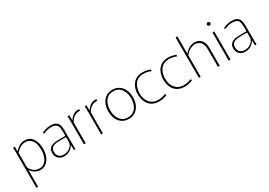

<svg xmlns="http://www.w3.org/2000/svg" viewBox="22 -1805 4325 3083"><g transform="rotate(-30 2184.0 -263.5)"><path d="M81 -385Q81 -424 80 -456.5Q79 -489 78 -520L110 -523L112 -433H113Q142 -471 189 -500.5Q236 -530 292 -530Q387 -530 438 -458.5Q489 -387 489 -266Q489 -184 463 -122Q437 -60 391.5 -25Q346 10 285 10Q242 10 208.5 -5.5Q175 -21 151.5 -42.5Q128 -64 115 -84H113V224H81ZM280 -19Q338 -19 377 -53.5Q416 -88 435.5 -144Q455 -200 455 -265Q455 -331 437.5 -384.5Q420 -438 382.5 -469Q345 -500 286 -500Q251 -500 218 -486Q185 -472 158 -449Q131 -426 114 -401V-135Q125 -108 147.5 -81.5Q170 -55 203.5 -37Q237 -19 280 -19Z M724 10Q656 10 617.5 -29Q579 -68 579 -129Q579 -179 600 -207Q621 -235 653.5 -247.5Q686 -260 722.5 -263Q759 -266 790 -266H900V-344Q900 -376 897 -404Q894 -432 882 -454Q870 -476 843.5 -488.5Q817 -501 770 -501Q731 -501 693.5 -491.5Q656 -482 622 -465L615 -492Q656 -512 697.5 -521Q739 -530 773 -530Q830 -530 862.5 -514Q895 -498 910 -471.5Q925 -445 929 -412Q933 -379 933 -346V-133Q933 -104 933.5 -67.5Q934 -31 935 0H908L902 -93H901Q878 -49 832.5 -19.5Q787 10 724 10ZM729 -17Q791 -17 839 -50.5Q887 -84 900 -139V-243H790Q764 -243 733 -241Q702 -239 674.5 -229Q647 -219 629.5 -196Q612 -173 612 -131Q612 -78 644 -47.5Q676 -17 729 -17Z M1091 0V-388Q1091 -428 1090 -459Q1089 -490 1088 -520L1120 -523L1123 -424H1124Q1151 -471 1194 -501Q1237 -531 1306 -528V-498Q1240 -500 1196.5 -470.5Q1153 -441 1124 -387V0Z M1410 0V-388Q1410 -428 1409 -459Q1408 -490 1407 -520L1439 -523L1442 -424H1443Q1470 -471 1513 -501Q1556 -531 1625 -528V-498Q1559 -500 1515.5 -470.5Q1472 -441 1443 -387V0Z M1922 10Q1855 10 1803.5 -23Q1752 -56 1723 -116.5Q1694 -177 1694 -260Q1694 -343 1723 -403.5Q1752 -464 1803.5 -497Q1855 -530 1922 -530Q1990 -530 2041.5 -497Q2093 -464 2122 -403.5Q2151 -343 2151 -260Q2151 -177 2122 -116.5Q2093 -56 2041.5 -23Q1990 10 1922 10ZM1922 -19Q1976 -19 2013 -40Q2050 -61 2073 -96Q2096 -131 2107 -173.5Q2118 -216 2118 -260Q2118 -304 2107 -346.5Q2096 -389 2073 -424Q2050 -459 2013 -480Q1976 -501 1922 -501Q1869 -501 1832 -480Q1795 -459 1772 -424Q1749 -389 1738.5 -346.5Q1728 -304 1728 -260Q1728 -216 1738.5 -173.5Q1749 -131 1772 -96Q1795 -61 1832 -40Q1869 -19 1922 -19Z M2484 10Q2408 10 2353.5 -23Q2299 -56 2270 -116.5Q2241 -177 2241 -260Q2241 -342 2270.5 -403Q2300 -464 2354 -497Q2408 -530 2482 -530Q2520 -530 2558 -522Q2596 -514 2625 -499L2618 -473Q2592 -486 2556 -494Q2520 -502 2482 -502Q2411 -502 2365 -469Q2319 -436 2296.5 -381Q2274 -326 2274 -260Q2274 -191 2298 -136.5Q2322 -82 2369.5 -50.5Q2417 -19 2487 -19Q2533 -19 2570 -29.5Q2607 -40 2626 -48L2633 -22Q2610 -11 2568.5 -0.5Q2527 10 2484 10Z M2957 10Q2881 10 2826.5 -23Q2772 -56 2743 -116.5Q2714 -177 2714 -260Q2714 -342 2743.5 -403Q2773 -464 2827 -497Q2881 -530 2955 -530Q2993 -530 3031 -522Q3069 -514 3098 -499L3091 -473Q3065 -486 3029 -494Q2993 -502 2955 -502Q2884 -502 2838 -469Q2792 -436 2769.5 -381Q2747 -326 2747 -260Q2747 -191 2771 -136.5Q2795 -82 2842.5 -50.5Q2890 -19 2960 -19Q3006 -19 3043 -29.5Q3080 -40 3099 -48L3106 -22Q3083 -11 3041.5 -0.5Q3000 10 2957 10Z M3223 -748 3257 -751V-433H3258Q3277 -454 3304.5 -476.5Q3332 -499 3367.5 -514.5Q3403 -530 3447 -530Q3469 -530 3497 -522Q3525 -514 3551 -492.5Q3577 -471 3593.5 -432Q3610 -393 3610 -330V0H3577V-326Q3577 -379 3563.5 -413Q3550 -447 3529 -466Q3508 -485 3484 -492.5Q3460 -500 3438 -500Q3397 -500 3363 -484Q3329 -468 3302.5 -445.5Q3276 -423 3257 -402V0H3224Z M3793 -642Q3780 -642 3770.5 -650Q3761 -658 3761 -671Q3761 -685 3770.5 -693.5Q3780 -702 3793 -702Q3805 -702 3814 -693.5Q3823 -685 3823 -671Q3823 -658 3814 -650Q3805 -642 3793 -642ZM3776 -520 3809 -523V0H3776Z M4082 10Q4014 10 3975.5 -29Q3937 -68 3937 -129Q3937 -179 3958 -207Q3979 -235 4011.5 -247.5Q4044 -260 4080.5 -263Q4117 -266 4148 -266H4258V-344Q4258 -376 4255 -404Q4252 -432 4240 -454Q4228 -476 4201.5 -488.5Q4175 -501 4128 -501Q4089 -501 4051.5 -491.5Q4014 -482 3980 -465L3973 -492Q4014 -512 4055.5 -521Q4097 -530 4131 -530Q4188 -530 4220.5 -514Q4253 -498 4268 -471.5Q4283 -445 4287 -412Q4291 -379 4291 -346V-133Q4291 -104 4291.5 -67.5Q4292 -31 4293 0H4266L4260 -93H4259Q4236 -49 4190.5 -19.5Q4145 10 4082 10ZM4087 -17Q4149 -17 4197 -50.5Q4245 -84 4258 -139V-243H4148Q4122 -243 4091 -241Q4060 -239 4032.5 -229Q4005 -219 3987.5 -196Q3970 -173 3970 -131Q3970 -78 4002 -47.5Q4034 -17 4087 -17Z"/></g></svg>

Font: Murecho ExtraLight
Style: Regular
Weight: 200
Designer: Neil Summerour
Foundry: Positype
Version: Version 1.010; ttfautohint (v1.8.3)